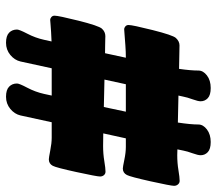

<svg xmlns="http://www.w3.org/2000/svg" viewBox="-60 -580 703 622"><g transform="rotate(90 291.0 -268.5)"><path d="M30.3 -94.2Q30.3 -106.9 46.6 -172.1Q63 -237.3 72.3 -247.6Q82.5 -258.8 96.7 -258.8Q99.6 -258.8 106.7 -258.5Q113.8 -258.3 127.7 -258.1Q141.6 -257.8 151.9 -257.8L166.5 -325.2H165.5Q147.9 -325.2 127 -323.7Q106 -322.3 91.3 -321Q76.7 -319.8 74.7 -319.8Q69.3 -319.8 64.9 -323.7Q60.5 -327.6 60.5 -334Q60.5 -346.7 76.9 -411.9Q93.3 -477.1 102.5 -487.3Q113.3 -499 126.5 -499Q145.5 -499 202.6 -497.6Q208 -535.2 208 -560.1Q208 -575.7 223.9 -587.9Q239.7 -600.1 264.6 -600.1Q287.6 -600.1 297.6 -590.6Q307.6 -581.1 307.6 -567.4Q307.6 -559.1 301.3 -541.5Q294.9 -523.9 292.5 -511.2L289.1 -495.6Q349.6 -494.6 376.5 -493.7Q382.8 -535.2 382.8 -560.1Q382.8 -575.7 398.9 -587.9Q415 -600.1 439.5 -600.1Q462.4 -600.1 472.4 -590.6Q482.4 -581.1 482.4 -567.4Q482.4 -559.1 476.1 -541.5Q469.7 -523.9 467.3 -511.2L463.4 -492.2Q472.7 -491.7 482.4 -491.7Q507.8 -491.7 531 -495.6Q554.2 -499.5 565.4 -499.5Q572.3 -499.5 576.9 -494.1Q581.5 -488.8 581.5 -481.4Q581.5 -471.2 566.9 -405.3Q552.2 -339.4 546.4 -328.6Q539.6 -315.4 525.4 -315.4Q520.5 -315.4 497.1 -320.3Q473.6 -325.2 455.6 -325.2H427.7L411.6 -252Q424.3 -252 438.2 -251.7Q452.1 -251.5 452.6 -251.5Q478 -251.5 501.2 -255.4Q524.4 -259.3 535.6 -259.3Q542.5 -259.3 546.9 -254.2Q551.3 -249 551.3 -241.7Q551.3 -231.4 536.9 -165.3Q522.5 -99.1 516.6 -88.4Q509.8 -75.7 495.6 -75.7Q490.7 -75.7 467 -80.3Q443.4 -85 425.3 -85H375.5L353.5 16.1Q349.1 35.2 332.3 49.1Q315.4 63 293 63Q270.5 63 260.3 53Q250 43 250 27.3Q250 20 263.7 -5.9Q277.3 -31.7 283.7 -60.1L289.1 -85H200.7L178.7 16.1Q174.3 35.2 157.5 49.1Q140.6 63 118.2 63Q95.7 63 85.4 53Q75.2 43 75.2 27.3Q75.2 20 88.6 -5.9Q102.1 -31.7 108.4 -60.1L113.8 -84.5Q99.1 -84 83 -83Q66.9 -82 56.6 -81.1Q46.4 -80.1 44.4 -80.1Q39.1 -80.1 34.7 -84Q30.3 -87.9 30.3 -94.2ZM237.3 -255.9Q300.8 -254.9 326.2 -253.9L341.3 -325.2H252.4Z"/></g></svg>

Font: Cooper* Black
Style: Italic
Weight: 900
Italic angle: -7°
Designer: Owen Earl
Foundry: indestructible type*
Version: Version 0.001